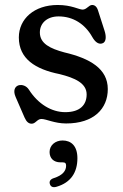

<svg xmlns="http://www.w3.org/2000/svg" viewBox="-20 -500 505 790"><path d="M221 -432.5C280.5 -432.5 329.5 -401.5 359.5 -348C372 -326 385.5 -317.5 399.5 -321C418 -325.5 417.5 -350.5 410.5 -372.5L383 -458C378 -473 369.5 -479.5 359 -479.5C345.5 -479.5 336.5 -460.5 320 -460.5C304.5 -460.5 275 -479.5 217.5 -479.5C120.5 -479.5 57.5 -422 57.5 -346C57.5 -258 125.5 -215 225.5 -195C287.5 -179.5 336.5 -158 336.5 -111.5C336.5 -69.5 310.5 -38.5 248.5 -38.5C192.5 -38.5 137 -71.5 99 -131C89 -147 71 -153 56.5 -149C40.5 -144 33 -126.5 44.5 -100.5L81 -16.5C89 1.5 98 9 110.5 9C126.5 9 133 -10.5 150.5 -10.5C170 -10.5 204.5 8 252 8C366 8 423.5 -52.5 423.5 -133.5C423.5 -217 351 -259.5 244.5 -284.5C187.5 -300 144 -320 144 -366.5C144 -404.5 173.5 -432.5 221 -432.5ZM237.5 168C248.5 168 252 172 252 182C252 202.5 238 221.5 201 233C187 237.5 182 246.5 185 256.5C188 268 197.5 273 212.5 268.5C271 251.5 298.5 210 298.5 151C298.5 100 272.5 78 237.5 78C207.5 78 184 97.5 184 125.5C184 150.5 200 168 229 168Z"/></svg>

Font: dr Title
Style: Regular
Weight: 400
Version: Version 1.000;hotconv 1.0.109;makeotfexe 2.5.65596